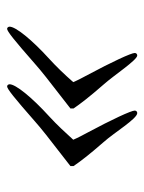

<svg xmlns="http://www.w3.org/2000/svg" viewBox="47 -490 406 540"><g transform="rotate(-90 250.0 -220.0)"><path d="M53 -216C66 -197 85 -172 120 -132C147 -102 186 -37 202 -37C206 -37 209 -40 209 -44C209 -54 184 -108 147 -177C140 -190 133 -203 127 -217C147 -239 168 -262 192 -284C247 -334 283 -379 283 -396C283 -400 280 -403 277 -403C270 -403 245 -383 180 -326C155 -304 142 -294 53 -225ZM215 -216C228 -197 247 -172 282 -132C308 -103 351 -37 364 -37C368 -37 371 -40 371 -44C371 -54 346 -108 309 -177C302 -190 295 -203 289 -217C310 -241 332 -264 354 -284C409 -334 445 -379 445 -396C445 -400 442 -403 439 -403C432 -403 407 -383 342 -326C317 -304 304 -294 215 -225Z"/></g></svg>

Font: XITS
Style: Italic
Weight: 400
Italic angle: -16.33°
Designer: MicroPress Inc., with final additions and corrections provided by Coen Hoffman, Elsevier (retired)
Version: Version 1.302